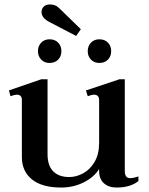

<svg xmlns="http://www.w3.org/2000/svg" viewBox="-20 -830 668 860"><path d="M166 -776Q166 -790 175.5 -800Q185 -810 204 -810Q227 -810 241 -797Q255 -784 256 -783L342 -699L321 -669L204 -730Q166 -749 166 -776ZM150 -601Q150 -624 164.5 -639Q179 -654 202 -654Q226 -654 240.5 -639Q255 -624 255 -601Q255 -578 240.5 -563Q226 -548 202 -548Q179 -548 164.5 -563Q150 -578 150 -601ZM373 -601Q373 -624 387.5 -639Q402 -654 425 -654Q449 -654 463.5 -639Q478 -624 478 -601Q478 -578 463.5 -563Q449 -548 425 -548Q402 -548 387.5 -563Q373 -578 373 -601ZM600 -40V-19Q564 10 502 10Q467 10 445.5 -9Q424 -28 424 -65V-73Q402 -37 355.5 -13.5Q309 10 254 10Q168 10 123 -26.5Q78 -63 78 -126V-382Q78 -406 55 -406Q46 -406 27 -399L20 -425L165 -475H193V-139Q193 -88 218.5 -62.5Q244 -37 290 -37Q322 -37 353 -54Q384 -71 404 -105.5Q424 -140 424 -190V-382Q424 -406 400 -406Q392 -406 373 -399L365 -425L515 -475H539V-64Q539 -32 563 -32Q578 -32 600 -40Z"/></svg>

Font: Taviraj Medium
Style: Regular
Weight: 500
Designer: Katatrad Team
Foundry: CadsonDemak
Version: Version 1.030